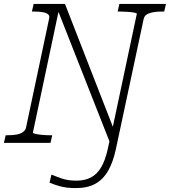

<svg xmlns="http://www.w3.org/2000/svg" viewBox="-39 -730 868 981"><path d="M553 32Q539 98 513.5 142.5Q488 187 448 209Q408 231 349 231Q301 231 268.5 222Q236 213 214 203L224 162Q245 171 276.5 182Q308 193 351 193Q395 193 426 176.5Q457 160 478 124.5Q499 89 512 30L524 -26L526 7L250 -694H265L129 -52Q129 -49 142 -46Q155 -43 175 -41Q195 -39 214 -39H228L219 0H-19L-10 -39H1Q26 -39 45.5 -42.5Q65 -46 78 -55Q91 -64 94 -78L212 -635Q216 -650 206 -657.5Q196 -665 178 -668Q160 -671 135 -671H124L133 -710H293L547 -58L529 -42L660 -659Q661 -663 647.5 -665.5Q634 -668 614.5 -669.5Q595 -671 576 -671H562L571 -710H809L800 -671H788Q751 -671 725.5 -663Q700 -655 695 -633Z"/></svg>

Font: Roboto Serif Thin
Style: Italic
Weight: 250
Italic angle: -10°
Version: Version 1.007